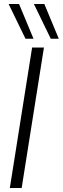

<svg xmlns="http://www.w3.org/2000/svg" viewBox="-20 -937 313 957"><path d="M29 0 140 -700H199L88 0ZM107 -744 23 -917H75L147 -744ZM233 -744 149 -917H201L273 -744Z"/></svg>

Font: Georama ExtraCondensed Thin Light
Style: Italic
Weight: 300
Italic angle: -9°
Version: Version 1.001